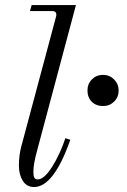

<svg xmlns="http://www.w3.org/2000/svg" viewBox="-20 -732 506 764"><path d="M240.2 -182.1 259.8 -175.8Q193.8 12.2 115.2 12.2Q85.9 12.2 70.6 -12.7Q55.2 -37.6 55.2 -73.2Q55.2 -114.3 64.9 -149.9L203.1 -666Q208.5 -688 187 -688H99.1L106 -711.9H282.2L127.9 -133.8Q112.8 -79.6 112.8 -47.9Q112.8 -31.7 116.7 -24.9Q120.6 -18.1 129.9 -18.1Q155.8 -18.1 187.3 -68.1Q218.8 -118.2 240.2 -182.1ZM328.1 -372.1Q328.1 -398.4 345.9 -416.3Q363.8 -434.1 390.1 -434.1Q416 -434.1 434.1 -415.8Q452.1 -397.5 452.1 -372.1Q452.1 -345.7 434.3 -327.9Q416.5 -310.1 390.1 -310.1Q362.3 -310.1 345.2 -327.1Q328.1 -344.2 328.1 -372.1Z"/></svg>

Font: Flanker Steampunk
Style: Italic
Weight: 400
Italic angle: -12°
Designer: Alexey Kryukov, Leonardo Di Lena
Foundry: Alexey Kryukov, Leonardo Di Lena
Version: 1.210